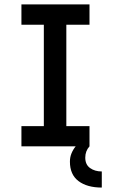

<svg xmlns="http://www.w3.org/2000/svg" viewBox="-20 -657 586 862"><path d="M437 185.1Q371.1 185.1 332.5 156Q293.9 127 293.9 68.8Q293.9 48.8 301 31.5Q308.1 14.2 319.8 0H76.2V-90.8H176.8V-545.9H76.2V-637.2H381.8V-545.9H277.8V-90.8H381.8V0Q362.8 21 362.8 50.8Q362.8 82 384.3 97.4Q405.8 112.8 437 112.8Z"/></svg>

Font: Anonymous Pro
Style: Bold
Weight: 700
Monospace: yes
Designer: Mark Simonson
Version: Version 1.003